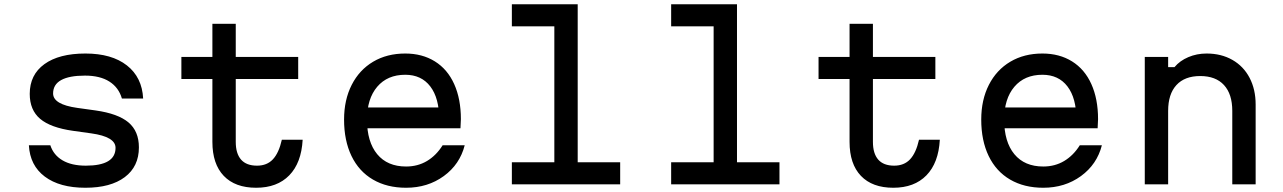

<svg xmlns="http://www.w3.org/2000/svg" viewBox="-20 -868 6040 904"><path d="M384 -88Q454 -88 489 -109Q524 -130 524 -172Q524 -198 495.5 -215Q467 -232 410 -240L324 -252Q218 -267 169 -308.5Q120 -350 120 -426Q120 -516 189 -566Q258 -616 382 -616Q506 -616 577.5 -560Q649 -504 654 -404H554Q539 -456 495 -484Q451 -512 380 -512Q306 -512 268 -491Q230 -470 230 -428Q230 -402 258.5 -385Q287 -368 344 -360L430 -348Q536 -333 585 -291.5Q634 -250 634 -174Q634 -84 567.5 -34Q501 16 382 16Q261 16 191 -36.5Q121 -89 116 -184H217Q232 -138 274.5 -113Q317 -88 384 -88Z M1090 -600H1384V-496H1090V-200Q1090 -145 1115 -116.5Q1140 -88 1190 -88Q1237 -88 1265 -118Q1293 -148 1307 -210H1405Q1399 -101 1342 -42.5Q1285 16 1186 16Q1087 16 1033.5 -40Q980 -96 980 -200V-496H834V-600H980V-756H1090Z M2085 -362 2048 -305Q2048 -406 2006 -461Q1964 -516 1888 -516Q1804 -516 1756 -459.5Q1708 -403 1708 -305Q1708 -200 1756 -142Q1804 -84 1892 -84Q1947 -84 1990.5 -110Q2034 -136 2064 -184H2168Q2145 -94 2069.5 -39Q1994 16 1892 16Q1802 16 1736 -22.5Q1670 -61 1635 -133.5Q1600 -206 1600 -305Q1600 -398 1636 -468.5Q1672 -539 1737 -577.5Q1802 -616 1888 -616Q1968 -616 2027.5 -579Q2087 -542 2118.5 -472Q2150 -402 2150 -307Q2150 -292 2148 -264H1685V-362Z M2700 -848V-104H2900V0H2390V-104H2590V-744H2390V-848Z M3450 -848V-104H3650V0H3140V-104H3340V-744H3140V-848Z M4090 -600H4384V-496H4090V-200Q4090 -145 4115 -116.5Q4140 -88 4190 -88Q4237 -88 4265 -118Q4293 -148 4307 -210H4405Q4399 -101 4342 -42.5Q4285 16 4186 16Q4087 16 4033.5 -40Q3980 -96 3980 -200V-496H3834V-600H3980V-756H4090Z M5085 -362 5048 -305Q5048 -406 5006 -461Q4964 -516 4888 -516Q4804 -516 4756 -459.5Q4708 -403 4708 -305Q4708 -200 4756 -142Q4804 -84 4892 -84Q4947 -84 4990.5 -110Q5034 -136 5064 -184H5168Q5145 -94 5069.5 -39Q4994 16 4892 16Q4802 16 4736 -22.5Q4670 -61 4635 -133.5Q4600 -206 4600 -305Q4600 -398 4636 -468.5Q4672 -539 4737 -577.5Q4802 -616 4888 -616Q4968 -616 5027.5 -579Q5087 -542 5118.5 -472Q5150 -402 5150 -307Q5150 -292 5148 -264H4685V-362Z M5370 -600H5480V-552H5510Q5535 -582 5575 -599Q5615 -616 5661 -616Q5730 -616 5782.5 -586Q5835 -556 5863.5 -501.5Q5892 -447 5892 -376V0H5782V-346Q5782 -425 5743 -467.5Q5704 -510 5631 -510Q5558 -510 5519 -467.5Q5480 -425 5480 -346V0H5370Z"/></svg>

Font: Martian Mono VF sWd Rg
Style: Regular
Weight: 400
Width: 6
Monospace: yes
Designer: Roman Shamin
Foundry: Evil Martians
Version: Version 1.100